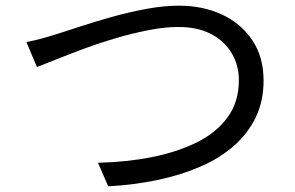

<svg xmlns="http://www.w3.org/2000/svg" viewBox="-20 -670 1040 676"><path d="M73 -522Q100 -527 127.5 -534.5Q155 -542 183 -551Q215 -561 265 -577.5Q315 -594 374 -610.5Q433 -627 494.5 -638.5Q556 -650 610 -650Q694 -650 761 -619Q828 -588 868 -529Q908 -470 908 -386Q908 -314 880.5 -257Q853 -200 803.5 -156.5Q754 -113 686 -83.5Q618 -54 535.5 -36.5Q453 -19 361 -14L325 -97Q424 -99 513 -116.5Q602 -134 671.5 -168Q741 -202 781 -256.5Q821 -311 821 -388Q821 -440 796 -482.5Q771 -525 723.5 -550Q676 -575 608 -575Q559 -575 501 -563.5Q443 -552 384 -534.5Q325 -517 271.5 -497Q218 -477 176 -460Q134 -443 110 -434Z"/></svg>

Font: Farlight84_Sys_V01
Style: Regular
Weight: 400
Designer: Ryoko NISHIZUKA  (kana, bopomofo & ideographs); Paul D. Hunt (Latin, Greek & Cyrillic); Sandoll Communications , Soo-you
Foundry: Adobe
Version: Version 2.004;October 29, 2024;FontCreator 14.0.0.2814 64-bi